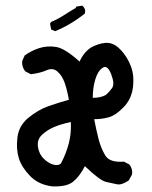

<svg xmlns="http://www.w3.org/2000/svg" viewBox="-20 -665 540 683"><path d="M166 -2Q117 -8 87 -39Q57 -70 47 -102Q37 -134 42 -176Q47 -218 81 -246Q115 -274 151.5 -287Q188 -300 225 -310Q219 -345 210 -370.5Q201 -396 184.5 -410.5Q168 -425 145.5 -415Q123 -405 90 -401L70 -411Q57 -427 59 -448L68 -468Q92 -485 120 -494Q148 -503 179.5 -498Q211 -493 263 -446Q282 -487 313.5 -501Q345 -515 367.5 -512Q390 -509 411.5 -485.5Q433 -462 445.5 -429.5Q458 -397 453 -355Q448 -313 420 -284Q392 -255 367.5 -248Q343 -241 315 -241Q323 -200 331 -169Q339 -138 354.5 -112Q370 -86 421 -90L440 -80Q452 -66 450 -45L438 -23Q413 -6 396 -9.5Q379 -13 357 -18Q335 -23 282 -74Q263 -37 240 -18.5Q217 0 166 -2ZM197 -84Q215 -118 224.5 -154Q234 -190 232 -231Q199 -224 174.5 -214Q150 -204 130.5 -186.5Q111 -169 115 -142.5Q119 -116 136.5 -99.5Q154 -83 171.5 -79Q189 -75 197 -84ZM356 -327Q368 -337 378.5 -351.5Q389 -366 375.5 -401Q362 -436 344.5 -423.5Q327 -411 318.5 -381Q310 -351 310 -317Q338 -317 356 -327ZM176 -554 162 -560 158 -581 162 -587Q186 -597 207.5 -611Q229 -625 250 -637V-641L272 -645Q286 -635 282 -617Q257 -597 230 -581Q203 -565 176 -554Z"/></svg>

Font: Kosefont JP
Style: Regular
Weight: 400
Designer: Nozomi Seto 瀬戸のぞみ
Version: Version 3.00;June 19, 2020